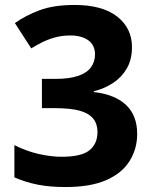

<svg xmlns="http://www.w3.org/2000/svg" viewBox="-20 -744 621 774"><path d="M512 -554Q512 -504 491.5 -468.5Q471 -433 436.5 -410Q402 -387 358 -376V-373Q444 -363 488.5 -320.5Q533 -278 533 -204Q533 -144 502.5 -95Q472 -46 408.5 -18Q345 10 245 10Q181 10 132.5 0.5Q84 -9 38 -29V-159Q85 -135 135 -123.5Q185 -112 228 -112Q309 -112 341 -138.5Q373 -165 373 -212Q373 -244 356 -265.5Q339 -287 302 -297.5Q265 -308 202 -308H149V-426H203Q260 -426 295 -438Q330 -450 346.5 -472.5Q363 -495 363 -524Q363 -562 336 -581.5Q309 -601 263 -601Q229 -601 199.5 -592.5Q170 -584 147 -572Q124 -560 106 -549L40 -651Q82 -681 139 -702.5Q196 -724 281 -724Q392 -724 452 -677.5Q512 -631 512 -554Z"/></svg>

Font: Noto Sans Lao Looped
Style: Bold
Weight: 700
Designer: Mark Frömberg, Ben Mitchell
Foundry: The Fontpad Ltd
Version: Version 1.001